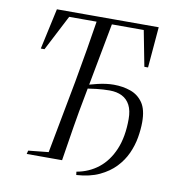

<svg xmlns="http://www.w3.org/2000/svg" viewBox="-81 -743 803 871"><g transform="rotate(10 320.0 -307.5)"><path d="M328 55 326 40Q383 30 426 -4Q469 -38 493.5 -96Q518 -154 518 -236Q518 -275 505 -300Q492 -325 468 -337Q444 -349 411 -349Q383 -349 351 -345.5Q319 -342 264 -332L266 -344Q311 -359 351 -368.5Q391 -378 425 -378Q467 -378 502.5 -365.5Q538 -353 559.5 -322Q581 -291 581 -233Q581 -200 574.5 -162Q568 -124 551.5 -87.5Q535 -51 506 -20.5Q477 10 433.5 30.5Q390 51 328 55ZM70 -482 111 -670H580L564 -482H547L513 -658L550 -646H134L178 -658L87 -482ZM90 0 94 -16 211 -28H232V0ZM182 0 250 -361Q264 -438 277 -515.5Q290 -593 302 -670H373L305 -308Q290 -231 277.5 -154Q265 -77 253 0Z"/></g></svg>

Font: Source Serif 4 60pt
Style: Italic
Weight: 400
Italic angle: -12°
Version: Version 4.004;hotconv 1.0.116;makeotfexe 2.5.65601